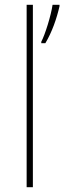

<svg xmlns="http://www.w3.org/2000/svg" viewBox="-20 -780 268 800"><path d="M117 0V-760H91V0ZM228 -754V-760H199C193 -717 168 -636 152 -606V-600H169C197 -647 216 -702 228 -754Z"/></svg>

Font: Noto Sans Lao UI Thin
Style: Regular
Weight: 100
Designer: Monotype Design Team
Foundry: Monotype Imaging Inc.
Version: Version 2.000